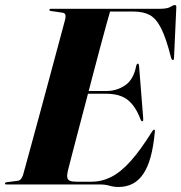

<svg xmlns="http://www.w3.org/2000/svg" viewBox="-36 -735 723 765"><path d="M277 -372.5H389Q429 -372.5 462.8 -395.2Q496.5 -418 507 -474Q508 -477.5 509.5 -479.5Q511 -481.5 513 -481.5Q515 -481.5 516.2 -479.2Q517.5 -477 518 -473L534.5 -265Q535 -258 534.5 -255.2Q534 -252.5 531.5 -252Q529.5 -251.5 528 -252.8Q526.5 -254 524 -259Q504.5 -311.5 473.5 -336.5Q442.5 -361.5 386 -361.5H271.5ZM363 0H-10Q-13 0 -14.5 -0.8Q-16 -1.5 -16 -3.5Q-16 -5.5 -14.5 -7Q-13 -8.5 -9.5 -9L33.5 -14.5Q42.5 -15.5 47.8 -22Q53 -28.5 56 -38.5Q59.5 -51 69.8 -88.5Q80 -126 94.5 -179Q109 -232 125.5 -292.8Q142 -353.5 158.2 -414Q174.5 -474.5 188.5 -526.8Q202.5 -579 212.2 -614.8Q222 -650.5 224.5 -661Q226.5 -673 223.5 -678.5Q220.5 -684 209 -685L167.5 -691Q163.5 -691.5 162.2 -692.8Q161 -694 161 -696Q161 -698 162.8 -699Q164.5 -700 167.5 -700H602Q630.5 -700 642.8 -707.5Q655 -715 660.5 -715Q667 -715 666.5 -705.5L657.5 -507Q657.5 -502 656.8 -499Q656 -496 653 -496Q650.5 -496 648.8 -498.2Q647 -500.5 645.5 -505.5Q626 -582.5 606.2 -621.8Q586.5 -661 560.8 -675Q535 -689 495.5 -689H402.5Q398.5 -676 388.2 -638.5Q378 -601 363.5 -547.5Q349 -494 333 -432.2Q317 -370.5 300.8 -309Q284.5 -247.5 270.5 -194Q256.5 -140.5 246.8 -103Q237 -65.5 234 -53Q230.5 -37 232.2 -27.5Q234 -18 243 -14.5Q252 -11 270 -11H328Q369.5 -11 407.2 -30Q445 -49 484.5 -93Q524 -137 570 -211Q575 -218.5 577.5 -218.5Q582 -218.5 581 -210Q575.5 -151 564 -109.2Q552.5 -67.5 534.2 -41Q516 -14.5 491.2 -2.2Q466.5 10 436 10Q417.5 10 400.5 5Q383.5 0 363 0Z"/></svg>

Font: Fraunces 120pt
Style: Bold Italic
Weight: 700
Italic angle: -16°
Version: Version 1.000;[b76b70a41]